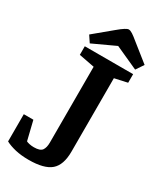

<svg xmlns="http://www.w3.org/2000/svg" viewBox="-213 -916 851 1008"><g transform="rotate(30 212.5 -412.0)"><path d="M141 16Q95 16 59.5 7.5Q24 -1 0 -14V-179H58L86 -64Q91 -61 104 -58Q117 -55 132 -55Q170 -55 181.5 -71.5Q193 -88 193 -118V-578L99 -596V-648H392V-596L315 -579V-134Q315 -53 275 -18.5Q235 16 141 16ZM114 -674 88 -713 194 -801Q219 -822 233.5 -831Q248 -840 255 -840Q265 -840 279 -831Q293 -822 317 -802L420 -720L389 -674L250 -737Z"/></g></svg>

Font: Faustina Light SemiBold
Style: Regular
Weight: 600
Version: Version 1.200